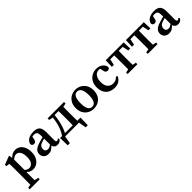

<svg xmlns="http://www.w3.org/2000/svg" viewBox="352 -1954 3649 3649"><g transform="rotate(-45 2176.5 -129.5)"><path d="M32 234V193L101 180Q102 136 102.5 95Q103 54 103 16V-263Q103 -304 102.5 -328.5Q102 -353 100 -383L29 -392V-429L195 -493L211 -483L216 -422Q283 -493 365 -493Q419 -493 463 -463.5Q507 -434 533 -378Q559 -322 559 -241Q559 -163 530.5 -105.5Q502 -48 454.5 -17Q407 14 349 14Q312 14 280 0Q248 -14 219 -46V15Q219 53 219.5 93.5Q220 134 221 178L300 193V234ZM319 -422Q296 -422 272 -410Q248 -398 222 -378V-96Q265 -56 312 -56Q362 -56 397 -99.5Q432 -143 432 -236Q432 -328 400.5 -375Q369 -422 319 -422Z M1008 12Q968 12 943 -8Q918 -28 910 -62Q873 -25 842 -5.5Q811 14 764 14Q708 14 669.5 -18.5Q631 -51 631 -112Q631 -144 645.5 -172Q660 -200 698.5 -224Q737 -248 810 -268Q834 -275 858 -281.5Q882 -288 906 -295V-326Q906 -396 886.5 -420Q867 -444 818 -444Q808 -444 798 -443Q788 -442 776 -440L764 -386Q760 -350 743.5 -333Q727 -316 702 -316Q654 -316 646 -362Q655 -421 710.5 -457Q766 -493 857 -493Q944 -493 983.5 -451.5Q1023 -410 1023 -312V-94Q1023 -49 1053 -49Q1072 -49 1088 -71L1111 -51Q1093 -17 1068 -2.5Q1043 12 1008 12ZM748 -130Q748 -93 768 -76Q788 -59 819 -59Q839 -59 857 -66.5Q875 -74 906 -96V-255Q889 -250 872.5 -244.5Q856 -239 840 -234Q782 -215 765 -187.5Q748 -160 748 -130Z M1310 -163Q1300 -132 1287.5 -103Q1275 -74 1261 -48H1470Q1471 -86 1471.5 -131Q1472 -176 1472 -210V-269Q1472 -304 1471.5 -349Q1471 -394 1470 -431H1364Q1350 -283 1310 -163ZM1225 -438V-479H1666V-438L1592 -423Q1591 -386 1591 -343.5Q1591 -301 1591 -269V-210Q1591 -176 1591.5 -131Q1592 -86 1593 -48H1678L1673 153H1616L1590 0H1218L1191 153H1134L1129 -48H1182Q1232 -119 1263 -210.5Q1294 -302 1306 -420Z M1982 14Q1915 14 1860 -16Q1805 -46 1773 -102.5Q1741 -159 1741 -239Q1741 -319 1774.5 -376Q1808 -433 1863 -463Q1918 -493 1982 -493Q2046 -493 2101 -463Q2156 -433 2189.5 -376.5Q2223 -320 2223 -239Q2223 -159 2190.5 -102Q2158 -45 2103.5 -15.5Q2049 14 1982 14ZM1982 -34Q2036 -34 2065 -84.5Q2094 -135 2094 -238Q2094 -342 2065 -393Q2036 -444 1982 -444Q1871 -444 1871 -238Q1871 -34 1982 -34Z M2542 14Q2430 14 2365.5 -52Q2301 -118 2301 -235Q2301 -317 2334 -374.5Q2367 -432 2423 -462.5Q2479 -493 2547 -493Q2596 -493 2636 -474.5Q2676 -456 2701.5 -425Q2727 -394 2732 -356Q2722 -311 2676 -311Q2620 -311 2611 -381L2598 -440Q2589 -442 2579.5 -443Q2570 -444 2561 -444Q2525 -444 2494.5 -423Q2464 -402 2445 -359.5Q2426 -317 2426 -252Q2426 -155 2470.5 -110Q2515 -65 2578 -65Q2614 -65 2646 -78Q2678 -91 2707 -125L2735 -102Q2706 -46 2659.5 -16Q2613 14 2542 14Z M2781 -308 2787 -479H3269L3275 -308H3222L3195 -431H3089Q3088 -394 3087.5 -349Q3087 -304 3087 -269V-210Q3087 -177 3087 -134.5Q3087 -92 3088 -55L3160 -41V0H2896V-41L2967 -54Q2968 -92 2968 -134.5Q2968 -177 2968 -210V-269Q2968 -304 2967.5 -349Q2967 -394 2966 -431H2861L2835 -308Z M3323 -308 3329 -479H3811L3817 -308H3764L3737 -431H3631Q3630 -394 3629.5 -349Q3629 -304 3629 -269V-210Q3629 -177 3629 -134.5Q3629 -92 3630 -55L3702 -41V0H3438V-41L3509 -54Q3510 -92 3510 -134.5Q3510 -177 3510 -210V-269Q3510 -304 3509.5 -349Q3509 -394 3508 -431H3403L3377 -308Z M4249 12Q4209 12 4184 -8Q4159 -28 4151 -62Q4114 -25 4083 -5.5Q4052 14 4005 14Q3949 14 3910.5 -18.5Q3872 -51 3872 -112Q3872 -144 3886.5 -172Q3901 -200 3939.5 -224Q3978 -248 4051 -268Q4075 -275 4099 -281.5Q4123 -288 4147 -295V-326Q4147 -396 4127.5 -420Q4108 -444 4059 -444Q4049 -444 4039 -443Q4029 -442 4017 -440L4005 -386Q4001 -350 3984.5 -333Q3968 -316 3943 -316Q3895 -316 3887 -362Q3896 -421 3951.5 -457Q4007 -493 4098 -493Q4185 -493 4224.5 -451.5Q4264 -410 4264 -312V-94Q4264 -49 4294 -49Q4313 -49 4329 -71L4352 -51Q4334 -17 4309 -2.5Q4284 12 4249 12ZM3989 -130Q3989 -93 4009 -76Q4029 -59 4060 -59Q4080 -59 4098 -66.5Q4116 -74 4147 -96V-255Q4130 -250 4113.5 -244.5Q4097 -239 4081 -234Q4023 -215 4006 -187.5Q3989 -160 3989 -130Z"/></g></svg>

Font: Source Serif 4 Semibold
Style: Regular
Weight: 600
Designer: Frank Grießhammer
Foundry: Adobe
Version: Version 4.005;hotconv 1.1.0;makeotfexe 2.6.0